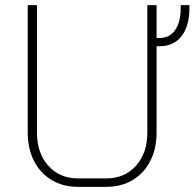

<svg xmlns="http://www.w3.org/2000/svg" viewBox="-20 -720 764 748"><path d="M718 -700V-690Q718 -619 687.5 -579.5Q657 -540 602 -540H590V-204Q590 -141 565.5 -93Q541 -45 496.5 -18.5Q452 8 394 8H284Q226 8 181.5 -18.5Q137 -45 112.5 -93Q88 -141 88 -204V-700H124V-204Q124 -124 168 -74.5Q212 -25 284 -25H394Q466 -25 510 -74.5Q554 -124 554 -204V-700H590V-572H602Q641 -572 662.5 -603Q684 -634 684 -690V-700Z"/></svg>

Font: Bai Jamjuree ExtraLight
Style: Regular
Weight: 275
Designer: Katatrad Aksorn Co.,Ltd.
Foundry: Cadson Demak Co.,Ltd.
Version: Version 1.000; ttfautohint (v1.6)